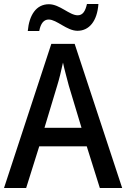

<svg xmlns="http://www.w3.org/2000/svg" viewBox="-20 -934 627 954"><path d="M118 -780H175C182 -818 198 -837 222 -837C262 -837 312 -781 365 -781C423 -781 463 -829 469 -914H412C404 -878 391 -858 366 -858C325 -858 277 -913 223 -913C159 -913 125 -858 118 -780ZM476 0H587L351 -716H235L0 0H110L175 -207H411ZM322 -508 385 -299H201L264 -508C273 -536 285 -585 293 -623C299 -592 315 -536 322 -508Z"/></svg>

Font: Noto Sans SemiCondensed Medium
Style: Regular
Weight: 500
Width: 4
Designer: Monotype Design Team
Foundry: Monotype Imaging Inc.
Version: Version 2.013